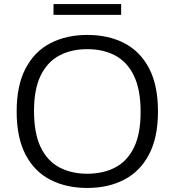

<svg xmlns="http://www.w3.org/2000/svg" viewBox="-20 -922 865 951"><path d="M412.5 9Q308 9 229 -31.8Q150 -72.5 106.2 -156.8Q62.5 -241 62.5 -370Q62.5 -499 106.8 -583.2Q151 -667.5 230 -708.2Q309 -749 412.5 -749Q517.5 -749 596.2 -708Q675 -667 718.8 -583Q762.5 -499 762.5 -370Q762.5 -241 718.2 -157Q674 -73 595 -32Q516 9 412.5 9ZM412.5 -61.5Q492 -61.5 551.2 -92.8Q610.5 -124 643.5 -191.5Q676.5 -259 676.5 -367.5Q676.5 -478.5 643.2 -547Q610 -615.5 550.8 -647Q491.5 -678.5 412.5 -678.5Q333.5 -678.5 274.2 -647.2Q215 -616 181.8 -548.5Q148.5 -481 148.5 -372.5Q148.5 -261.5 181.5 -193Q214.5 -124.5 274 -93Q333.5 -61.5 412.5 -61.5ZM245 -848.5V-902H580V-848.5Z"/></svg>

Font: Encode Sans Expanded
Style: Regular
Weight: 400
Width: 7
Designer: Multiple Designers
Foundry: Impallari Type
Version: Version 3.000; ttfautohint (v1.8.3) -l 8 -r 50 -G 200 -x 14 